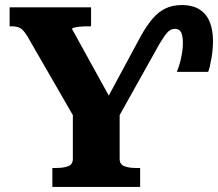

<svg xmlns="http://www.w3.org/2000/svg" viewBox="-20 -739 862 759"><path d="M537 -597Q560 -638 583 -665Q606 -692 634 -705.5Q662 -719 698 -719Q743 -719 770.5 -700.5Q798 -682 810 -650Q822 -618 822 -578Q822 -544 816 -509Q810 -474 803 -455H679Q685 -469 690.5 -488Q696 -507 699.5 -528.5Q703 -550 703 -568Q703 -597 696 -611Q689 -625 671 -625Q661 -625 651.5 -619Q642 -613 632 -599Q622 -585 609 -563L439 -259L453 -308V-111Q453 -89 471.5 -82Q490 -75 516 -75H534V0H187V-75H204Q231 -75 249.5 -82Q268 -89 268 -111V-308L280 -263L88 -596Q79 -611 70 -620Q61 -629 50 -632Q39 -635 25 -635H18V-710H340V-635H326Q309 -635 295.5 -633.5Q282 -632 273.5 -630Q265 -628 265 -624L431 -323L384 -313Z"/></svg>

Font: Roboto Serif
Style: Bold
Weight: 700
Designer: Greg Gazdowicz
Foundry: Commercial Type
Version: Version 1.008